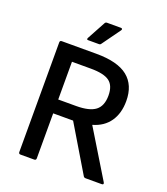

<svg xmlns="http://www.w3.org/2000/svg" viewBox="-150 -937 908 1042"><g transform="rotate(20 304.0 -416.5)"><path d="M91 0Q80 0 80 -11V-644Q80 -655 91 -655H291Q414 -655 472.5 -608Q531 -561 531 -469Q531 -398 498 -350.5Q465 -303 402 -285V-284L567 -13Q574 0 559 0H467Q458 0 454 -7L296 -271H181V-11Q181 0 170 0ZM181 -351H284Q361 -351 395.5 -377.5Q430 -404 430 -464Q430 -521 398 -545Q366 -569 290 -569H181ZM223 -709Q213 -709 218 -720L275 -825Q279 -833 287 -833H368Q374 -833 375.5 -829Q377 -825 373 -820L298 -716Q294 -709 286 -709Z"/></g></svg>

Font: Sofia Sans SemiBold
Style: Regular
Weight: 600
Designer: Botio Nikoltchev, Ani Petrova
Foundry: lettersoup
Version: Version 4.101; ttfautohint (v1.8.4.7-5d5b)